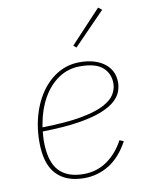

<svg xmlns="http://www.w3.org/2000/svg" viewBox="-86 -812 676 885"><g transform="rotate(-10 252.5 -369.5)"><path d="M237 12Q152 12 106.5 -36.5Q61 -85 61 -187Q61 -210 63 -232Q65 -254 69 -275Q83 -346 116 -400.5Q149 -455 198 -486.5Q247 -518 308 -518Q344 -518 373 -509.5Q402 -501 423 -485Q444 -469 455 -446.5Q466 -424 466 -395Q466 -376 458.5 -354.5Q451 -333 429.5 -312.5Q408 -292 366 -274.5Q324 -257 255.5 -246Q187 -235 85 -233Q84 -226 83 -211.5Q82 -197 82 -189Q82 -93 121 -50Q160 -7 237 -7Q299 -7 347 -40.5Q395 -74 426 -132L445 -124Q407 -54 353.5 -21Q300 12 237 12ZM306 -499Q250 -499 205.5 -469Q161 -439 131.5 -387.5Q102 -336 90 -269L87 -252Q200 -254 270 -267Q340 -280 378 -300.5Q416 -321 430 -345.5Q444 -370 444 -395Q444 -441 411.5 -470Q379 -499 306 -499ZM452 -738 305 -587 292 -598 435 -751Z"/></g></svg>

Font: IBM Plex Sans Thin
Style: Italic
Weight: 250
Italic angle: -11.31°
Designer: Mike Abbink, Paul van der Laan, Pieter van Rosmalen
Foundry: Bold Monday
Version: Version 3.201